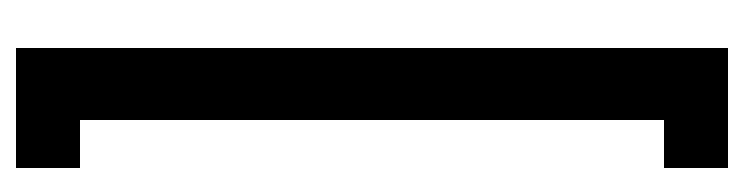

<svg xmlns="http://www.w3.org/2000/svg" viewBox="-365 -425 930 240"><g transform="rotate(-90 100.0 -305.0)"><path d="M160 -750V140H10V60H70V-670H10V-750Z"/></g></svg>

Font: Tektur Condensed
Style: Regular
Weight: 400
Width: 3
Designer: Adam Jagosz
Foundry: Adam Jagosz
Version: Version 1.005;gftools[0.9.30]